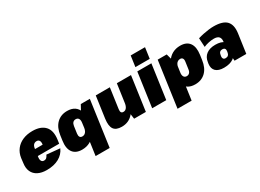

<svg xmlns="http://www.w3.org/2000/svg" viewBox="-31 -1615 3568 2634"><g transform="rotate(-30 1752.5 -297.5)"><path d="M259 12Q177 12 120.5 -17Q64 -46 39 -101Q14 -156 25 -232L34 -308Q45 -384 87.5 -439Q130 -494 197.5 -523Q265 -552 351 -552Q483 -552 547.5 -482Q612 -412 592 -273L584 -217H206L220 -319H423L376 -283L381 -319Q387 -360 374 -381.5Q361 -403 333 -403Q304 -403 285.5 -385Q267 -367 262 -331L243 -199Q238 -163 250 -141.5Q262 -120 289 -120Q316 -120 331 -135Q346 -150 357 -175L566 -155Q531 -75 452 -31.5Q373 12 259 12Z M819 12Q719 12 673 -51Q627 -114 644 -231L655 -309Q671 -426 736 -489Q801 -552 901 -552Q971 -552 1016.5 -522Q1062 -492 1081 -435Q1100 -378 1089 -296L1081 -245Q1070 -164 1035 -106.5Q1000 -49 945 -18.5Q890 12 819 12ZM911 -144Q933 -144 949 -155Q965 -166 975.5 -185.5Q986 -205 990 -232L1000 -308Q1006 -349 992 -372Q978 -395 947 -395Q920 -395 903 -377.5Q886 -360 881 -326L865 -213Q861 -180 872.5 -162Q884 -144 911 -144ZM1256 -540 1155 180H932L1006 -344L1113 -540Z M1528 -220Q1523 -186 1532.5 -170Q1542 -154 1567 -154Q1598 -154 1618 -180.5Q1638 -207 1644 -257L1722 -330L1716 -290Q1694 -143 1625.5 -65.5Q1557 12 1447 12Q1356 12 1321.5 -38.5Q1287 -89 1302 -199L1350 -540H1573ZM1832 0H1646L1627 -137L1684 -540H1908Z M2231 -540 2155 0H1932L2008 -540ZM2266 -775 2242 -604H2015L2039 -775Z M2610 12Q2540 12 2494.5 -18.5Q2449 -49 2430.5 -106.5Q2412 -164 2422 -245L2430 -296Q2442 -378 2477 -435Q2512 -492 2567 -522Q2622 -552 2692 -552Q2792 -552 2837.5 -489Q2883 -426 2867 -309L2856 -231Q2840 -114 2775.5 -51Q2711 12 2610 12ZM2331 -540H2474L2527 -344L2453 180H2230ZM2565 -144Q2591 -144 2608.5 -162Q2626 -180 2630 -213L2646 -326Q2651 -360 2639 -377.5Q2627 -395 2601 -395Q2580 -395 2563 -384.5Q2546 -374 2535.5 -354.5Q2525 -335 2521 -308L2511 -232Q2505 -191 2519.5 -167.5Q2534 -144 2565 -144Z M3222 -208 3236 -303Q3242 -354 3218.5 -379Q3195 -404 3139 -404Q3101 -404 3057 -394.5Q3013 -385 2977 -369L2969 -510Q3011 -523 3055 -532Q3099 -541 3142 -546.5Q3185 -552 3221 -552Q3367 -552 3425 -490.5Q3483 -429 3466 -303L3423 0H3237ZM3067 12Q2979 12 2937.5 -28.5Q2896 -69 2906 -143L2910 -166Q2920 -241 2973.5 -281.5Q3027 -322 3115 -322Q3209 -322 3254 -282Q3299 -242 3289 -167L3285 -144Q3275 -69 3218.5 -28.5Q3162 12 3067 12ZM3150 -91Q3176 -91 3191.5 -105.5Q3207 -120 3210 -145L3214 -167Q3217 -193 3205 -206.5Q3193 -220 3168 -220Q3144 -220 3129 -206Q3114 -192 3111 -166L3107 -144Q3104 -120 3114.5 -105.5Q3125 -91 3150 -91Z"/></g></svg>

Font: Pathway Extreme Condensed Black
Style: Italic
Weight: 900
Width: 3
Italic angle: -8°
Version: Version 1.001;gftools[0.9.26]